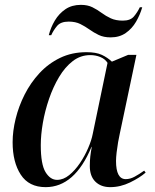

<svg xmlns="http://www.w3.org/2000/svg" viewBox="-20 -761 637 791"><path d="M168 10Q99 10 65.5 -41.5Q32 -93 32 -175Q32 -221 44.5 -272Q57 -323 81.5 -371.5Q106 -420 142.5 -459.5Q179 -499 227.5 -522.5Q276 -546 336 -546Q376 -546 399.5 -535Q423 -524 441 -507L508 -535H542L473 -208Q470 -195 466.5 -175Q463 -155 460.5 -133.5Q458 -112 458 -98Q458 -23 498 -23Q516 -23 534.5 -33Q553 -43 574 -58L580 -50Q556 -29 516 -9.5Q476 10 434 10Q396 10 373 -12.5Q350 -35 350 -77Q350 -99 352 -116.5Q354 -134 358 -156H357Q288 10 168 10ZM215 -20Q241 -20 265 -39.5Q289 -59 309 -88.5Q329 -118 343 -150.5Q357 -183 362 -209L423 -502Q413 -518 393.5 -526Q374 -534 352 -534Q312 -534 280 -509.5Q248 -485 223.5 -444Q199 -403 182 -353.5Q165 -304 156.5 -254.5Q148 -205 148 -163Q148 -84 167.5 -52Q187 -20 215 -20ZM436 -607Q407 -607 386.5 -617Q366 -627 348.5 -639.5Q331 -652 311 -662Q291 -672 263 -672Q230 -672 215 -654Q200 -636 191 -616H181Q189 -648 206 -676.5Q223 -705 249.5 -723Q276 -741 313 -741Q341 -741 361 -731Q381 -721 398.5 -708Q416 -695 436.5 -685.5Q457 -676 486 -676Q517 -676 531.5 -693Q546 -710 556 -731H566Q557 -700 540.5 -671.5Q524 -643 498 -625Q472 -607 436 -607Z"/></svg>

Font: Noto Serif Display Medium
Style: Italic
Weight: 500
Italic angle: -12°
Designer: Monotype Design Team
Foundry: Monotype Imaging Inc.
Version: Version 2.009